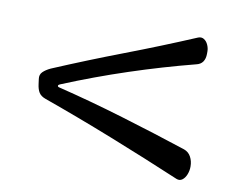

<svg xmlns="http://www.w3.org/2000/svg" viewBox="-56 -538 712 575"><g transform="rotate(10 300.0 -250.5)"><path d="M520 -127Q534 -122 541 -109Q548 -96 548 -80V-79Q548 -67 543.5 -55.5Q539 -44 531 -38Q523 -32 513 -36Q409 -80 299 -123.5Q189 -167 85 -204Q71 -209 65 -218.5Q59 -228 57 -244L55 -259Q53 -272 61.5 -280.5Q70 -289 85 -296Q189 -340 294 -380Q399 -420 503 -464Q513 -468 521 -463Q529 -458 533.5 -448Q538 -438 538 -428V-421Q538 -406 531.5 -396.5Q525 -387 511 -384Q414 -359 315.5 -326.5Q217 -294 120 -254Q115 -252 115 -249Q115 -246 119 -245Q217 -221 320 -190Q423 -159 520 -127Z"/></g></svg>

Font: Winky Sans Light
Style: Regular
Weight: 300
Designer: Simon Atzbach
Foundry: typofactur
Version: Version 1.205